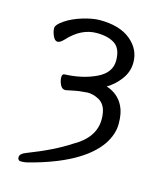

<svg xmlns="http://www.w3.org/2000/svg" viewBox="-101 -559 658 795"><g transform="rotate(15 228.0 -162.0)"><path d="M327 -229Q379 -212 401 -166Q415 -138 415 -92.5Q415 -47 385 -2Q312 103 91 160Q78 163 64 163Q50 163 50 148Q50 133 77 123Q186 81 254 36Q342 -13 342 -92Q342 -152 306 -171Q282 -184 258 -184L236 -182Q216 -181 166 -170H164Q150 -170 142.5 -186.5Q135 -203 135 -217Q135 -232 146 -232Q222 -235 279.5 -262.5Q337 -290 337 -342Q337 -393 308.5 -412.5Q280 -432 230 -432Q164 -432 109 -372Q93 -355 82 -355Q70 -355 62 -373Q54 -391 54 -406Q54 -421 84.5 -441.5Q115 -462 157 -474.5Q199 -487 229 -487Q314 -487 361 -448.5Q408 -410 408 -353Q408 -311 381 -277Q359 -248 327 -229Z"/></g></svg>

Font: LXGW WenKai Lite
Style: Regular
Weight: 400
Designer: LXGW / Fontworks Inc.
Foundry: LXGW / Fontworks Inc.
Version: Version 1.511; March 25, 2025